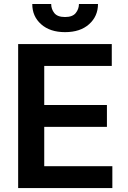

<svg xmlns="http://www.w3.org/2000/svg" viewBox="-20 -950 648 970"><path d="M71.7 0V-727.3H544.7V-616.8H203.5V-419.4H520.2V-308.9H203.5V-110.4H547.6V0ZM378.9 -929.7H475.1Q474.8 -867.5 430 -827.6Q385.3 -787.6 308.6 -787.6Q232.6 -787.6 187.7 -827.6Q142.8 -867.5 143.1 -929.7H238.6Q238.6 -904.1 254.4 -884.1Q270.2 -864 308.6 -864Q346.2 -864 362.4 -883.9Q378.6 -903.8 378.9 -929.7Z"/></svg>

Font: Inter UI Semi Bold
Style: Regular
Weight: 600
Designer: Rasmus Andersson
Foundry: rsms
Version: 3.2;8d6f07862